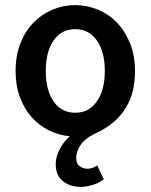

<svg xmlns="http://www.w3.org/2000/svg" viewBox="-20 -523 589 751"><path d="M296 208Q255 208 226.5 186Q198 164 198 120Q198 101 203.5 84.5Q209 68 217 54Q225 40 234.5 29Q244 18 253 10Q210 6 171.5 -13Q133 -32 104 -64.5Q75 -97 58 -142.5Q41 -188 41 -245Q41 -306 60 -354Q79 -402 111.5 -435Q144 -468 186 -485.5Q228 -503 274 -503Q320 -503 362.5 -485.5Q405 -468 437 -435Q469 -402 488.5 -354Q508 -306 508 -245Q508 -195 496.5 -156.5Q485 -118 463.5 -88Q442 -58 412.5 -36Q383 -14 347 2Q312 19 295 44.5Q278 70 278 95Q278 117 291.5 127Q305 137 322 137Q342 137 360 124L386 178Q369 192 343.5 200Q318 208 296 208ZM274 -82Q328 -82 359 -126.5Q390 -171 390 -245Q390 -320 359 -364.5Q328 -409 274 -409Q220 -409 189.5 -364.5Q159 -320 159 -245Q159 -171 189.5 -126.5Q220 -82 274 -82Z"/></svg>

Font: Processing Sans Pro Semibold
Style: Regular
Weight: 600
Designer: Paul D. Hunt
Foundry: Adobe Systems Incorporated
Version: Version 2.020;PS 2.000;hotconv 1.0.86;makeotf.lib2.5.63406